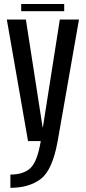

<svg xmlns="http://www.w3.org/2000/svg" viewBox="-20 -692 423 942"><path d="M117.5 0H263L367.5 -596H273.5L190.5 -68H189L107 -596H13.5ZM31 229.5Q123 229.5 180.2 185.8Q237.5 142 263 0H180Q163 102 128.8 133.2Q94.5 164.5 31 164.5ZM84 -637H295V-672.5H84Z"/></svg>

Font: Anybody Condensed
Style: Regular
Weight: 400
Width: 3
Designer: Tyler Finck
Foundry: Etcetera Type Company
Version: Version 1.113;gftools[0.9.25]